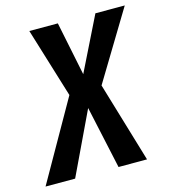

<svg xmlns="http://www.w3.org/2000/svg" viewBox="-145 -775 761 859"><g transform="rotate(-15 236.0 -345.5)"><path d="M512 -691 319 -372 430 0H298L235 -290L97 0H-40L169 -368L70 -691H202L253 -442L376 -691Z"/></g></svg>

Font: Fira Sans Extra Condensed Medium
Style: Italic
Weight: 500
Width: 3
Italic angle: -8°
Designer: Carrois Corporate & Edenspiekermann AG
Foundry: Carrois Corporate GbR & Edenspiekermann AG
Version: Version 4.203